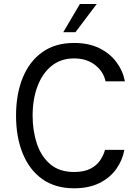

<svg xmlns="http://www.w3.org/2000/svg" viewBox="-20 -958 719 987"><path d="M519.9 -187.5H619.3Q609.4 -133.5 577.2 -88.6Q545.1 -43.7 490.9 -16.9Q436.8 9.9 360.8 9.9Q263.5 9.9 197.1 -37.6Q130.7 -85.2 96.6 -169.4Q62.5 -253.6 62.5 -363.6Q62.5 -473.7 96.6 -557.9Q130.7 -642 197.1 -689.6Q263.5 -737.2 360.8 -737.2Q435.4 -737.2 490.1 -710.6Q544.7 -683.9 578.1 -639.2Q611.5 -594.5 622.2 -539.8H522.7Q512.1 -589.8 468.9 -623.8Q425.8 -657.7 360.8 -657.7Q292.6 -657.7 245 -619.1Q197.4 -580.6 172.6 -514Q147.7 -447.4 147.7 -363.6Q147.7 -285.5 169.6 -219.6Q191.4 -153.8 238.5 -113.8Q285.5 -73.9 360.8 -73.9Q411.9 -73.9 444.2 -90.4Q476.6 -106.9 494.3 -133Q512.1 -159.1 519.9 -187.5ZM305.4 -792.6 390.6 -937.5H477.3L367.9 -792.6Z"/></svg>

Font: Interface
Style: Regular
Weight: 400
Designer: Rasmus Andersson
Foundry: rsms
Version: Version 1.8